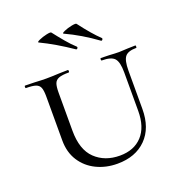

<svg xmlns="http://www.w3.org/2000/svg" viewBox="-123 -761 824 879"><g transform="rotate(-20 289.0 -322.0)"><path d="M395 -456Q392 -456 392 -462Q392 -468 395 -468L435 -467Q465 -465 483 -465Q497 -465 525 -467L563 -468Q565 -468 565 -462Q565 -456 563 -456Q523 -456 508.5 -438Q494 -420 494 -370V-184Q494 -91 442 -39Q390 13 302 13Q246 13 200 -9.5Q154 -32 127 -74Q100 -116 100 -174V-387Q100 -417 94.5 -431Q89 -445 73.5 -450.5Q58 -456 26 -456Q23 -456 23 -462Q23 -468 26 -468L71 -467Q107 -465 128 -465Q153 -465 191 -467L234 -468Q237 -468 237 -462Q237 -456 234 -456Q202 -456 186 -450Q170 -444 164.5 -429.5Q159 -415 159 -385V-200Q159 -107 205.5 -62.5Q252 -18 325 -18Q394 -18 433.5 -60.5Q473 -103 473 -182V-370Q473 -420 457 -438Q441 -456 395 -456ZM273 -631Q266 -634 283 -641.5Q300 -649 320.5 -653Q341 -657 344 -653Q393 -588 431 -552L432 -550Q432 -546 429 -543Q426 -540 423 -542Q349 -596 273 -631ZM152 -632Q145 -635 161.5 -642.5Q178 -650 198.5 -654.5Q219 -659 222 -655Q242 -629 265 -601.5Q288 -574 310 -554Q311 -553 311 -551Q311 -548 308 -545Q305 -542 302 -544Q223 -598 152 -632Z"/></g></svg>

Font: Cormorant SC
Style: Regular
Weight: 400
Designer: Christian Thalmann (Catharsis Fonts)
Foundry: Catharsis Fonts
Version: Version 4.000